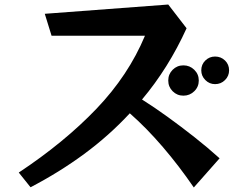

<svg xmlns="http://www.w3.org/2000/svg" viewBox="-20 -770 1040 849"><path d="M837 59Q772 -36 700 -120Q628 -204 554 -269Q462 -170 352 -89Q242 -8 115 58L63 -7Q265 -141 406.5 -289Q548 -437 621 -612H208L178 -709L724 -750L805 -645Q725 -469 608 -330Q662 -296 721.5 -253Q781 -210 840 -163.5Q899 -117 951 -70ZM993 -459Q993 -434 975 -416Q957 -398 931 -398Q906 -398 888 -416Q870 -434 870 -459Q870 -485 888 -502.5Q906 -520 931 -520Q957 -520 975 -502.5Q993 -485 993 -459ZM859 -414Q859 -386 839 -366.5Q819 -347 791 -347Q763 -347 743.5 -366.5Q724 -386 724 -414Q724 -442 743.5 -461.5Q763 -481 791 -481Q819 -481 839 -461.5Q859 -442 859 -414Z"/></svg>

Font: RocknRoll One
Style: Regular
Weight: 400
Designer: Fontworks Inc.
Foundry: Fontworks Inc.
Version: Version 1.100